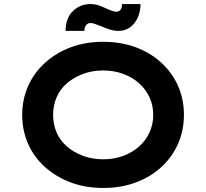

<svg xmlns="http://www.w3.org/2000/svg" viewBox="-20 -921 1021 951"><path d="M491 10Q403 10 330 -17.5Q257 -45 202.5 -94Q148 -143 119 -209Q90 -275 90 -352Q90 -429 119.5 -495Q149 -561 203 -610Q257 -659 330 -686.5Q403 -714 490 -714Q579 -714 652 -687Q725 -660 779 -610.5Q833 -561 862 -495Q891 -429 891 -352Q891 -275 862 -209Q833 -143 779 -93.5Q725 -44 652 -17Q579 10 491 10ZM491 -132Q546 -132 591 -149Q636 -166 669 -195.5Q702 -225 720.5 -265Q739 -305 739 -352Q739 -399 720.5 -439Q702 -479 669 -508.5Q636 -538 590.5 -555Q545 -572 491 -572Q437 -572 391.5 -555Q346 -538 312 -509Q278 -480 260.5 -439.5Q243 -399 243 -352Q243 -305 260.5 -264.5Q278 -224 312 -195Q346 -166 391.5 -149Q437 -132 491 -132ZM567 -768Q546 -768 525 -774.5Q504 -781 481 -791Q463 -798 450.5 -802.5Q438 -807 428 -807Q415 -807 406.5 -796.5Q398 -786 398 -768H305Q305 -831 341 -866Q377 -901 429 -901Q447 -901 465.5 -895.5Q484 -890 508 -878Q524 -871 535.5 -867Q547 -863 556 -863Q570 -863 577.5 -873.5Q585 -884 584 -901H676Q676 -865 662.5 -834.5Q649 -804 624.5 -786Q600 -768 567 -768Z"/></svg>

Font: Lexend Giga SemiBold
Style: Regular
Weight: 600
Designer: Bonnie Shaver-Troup, Thomas Jockin
Foundry: Lexend
Version: Version 1.007